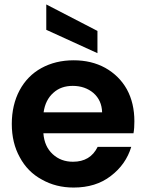

<svg xmlns="http://www.w3.org/2000/svg" viewBox="-20 -834 657 863"><path d="M584 -289C584 -289 584 -289 584 -289C584 -343 573 -391 550 -433C527 -474 494 -506 453 -529C411 -552 364 -563 311 -563C311 -563 311 -563 311 -563C256 -563 208 -551 166 -528C124 -505 91 -471 68 -428C45 -385 33 -334 33 -277C33 -277 33 -277 33 -277C33 -220 45 -170 69 -127C92 -84 125 -50 168 -27C210 -3 258 9 311 9C311 9 311 9 311 9C377 9 433 -8 478 -43C523 -77 554 -121 570 -174C570 -174 419 -174 419 -174C419 -174 419 -174 419 -174C397 -129 360 -107 308 -107C308 -107 308 -107 308 -107C272 -107 242 -118 217 -141C192 -164 178 -195 175 -235C175 -235 580 -235 580 -235C580 -235 580 -235 580 -235C583 -251 584 -269 584 -289ZM176 -329C176 -329 176 -329 176 -329C181 -366 196 -396 220 -417C243 -438 272 -448 307 -448C307 -448 307 -448 307 -448C344 -448 375 -437 400 -416C425 -394 438 -365 439 -329C439 -329 176 -329 176 -329ZM188 -814C188 -814 188 -700 188 -700C188 -700 418 -595 418 -595C418 -595 418 -695 418 -695C418 -695 188 -814 188 -814Z"/></svg>

Font: Girnar Poppins
Style: SemiBold
Weight: 500
Designer: Ninad Kale (Devanagari), Jonny Pinhorn (Latin)
Foundry: Indian Type Foundry
Version: ""